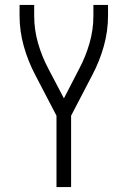

<svg xmlns="http://www.w3.org/2000/svg" viewBox="-20 -540 515 775"><path d="M208 215V-73L122 -238Q93 -293 76 -353.5Q59 -414 59 -476V-520H118V-476Q118 -420 133.5 -366Q149 -312 175 -263L238 -143L300 -263Q326 -312 341.5 -366Q357 -420 357 -476V-520H416V-476Q416 -414 399 -353.5Q382 -293 353 -238L267 -73V215Z"/></svg>

Font: Iosevka QP Light
Style: Regular
Weight: 300
Designer: Belleve Invis
Foundry: Belleve Invis
Version: Version 20.0.0; ttfautohint (v1.8.4)